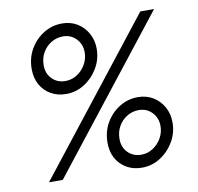

<svg xmlns="http://www.w3.org/2000/svg" viewBox="-79 -788 906 878"><g transform="rotate(-10 373.5 -348.5)"><path d="M80 0 627 -697H691L144 0ZM512 8Q452 8 413.5 -30.5Q375 -69 375 -131Q375 -183 399 -224Q423 -265 462 -289Q501 -313 547 -313Q587 -313 617.5 -294.5Q648 -276 666 -244Q684 -212 684 -172Q684 -124 660 -83Q636 -42 597 -17Q558 8 512 8ZM518 -51Q548 -51 572.5 -67Q597 -83 612 -109Q627 -135 627 -165Q627 -203 602.5 -228.5Q578 -254 541 -254Q512 -254 487 -239Q462 -224 447 -198Q432 -172 432 -139Q432 -100 456.5 -75.5Q481 -51 518 -51ZM229 -384Q189 -384 158 -401.5Q127 -419 109.5 -450.5Q92 -482 92 -523Q92 -575 116 -616Q140 -657 179 -681Q218 -705 264 -705Q304 -705 334.5 -686.5Q365 -668 383 -636Q401 -604 401 -564Q401 -516 377 -475Q353 -434 314 -409Q275 -384 229 -384ZM235 -443Q265 -443 289.5 -459Q314 -475 329 -501Q344 -527 344 -557Q344 -595 319.5 -620.5Q295 -646 258 -646Q229 -646 204 -631Q179 -616 164 -590Q149 -564 149 -531Q149 -492 173.5 -467.5Q198 -443 235 -443Z"/></g></svg>

Font: Hanken Grotesk
Style: Italic
Weight: 400
Italic angle: -8°
Designer: Alfredo Marco Pradil
Foundry: Hanken Design Co.
Version: Version 3.013